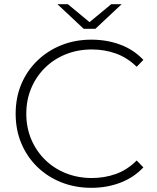

<svg xmlns="http://www.w3.org/2000/svg" viewBox="-20 -895 752 920"><path d="M418 5Q340 5 273.5 -21.5Q207 -48 158 -96Q109 -144 82 -208.5Q55 -273 55 -350Q55 -427 82 -491.5Q109 -556 158.5 -604Q208 -652 274 -678.5Q340 -705 418 -705Q492 -705 556.5 -681Q621 -657 667 -608L635 -575Q590 -619 535.5 -638.5Q481 -658 420 -658Q353 -658 295.5 -635Q238 -612 195.5 -570Q153 -528 129.5 -472Q106 -416 106 -350Q106 -284 129.5 -228Q153 -172 195.5 -130Q238 -88 295.5 -65Q353 -42 420 -42Q481 -42 535.5 -61.5Q590 -81 635 -126L667 -93Q621 -44 556.5 -19.5Q492 5 418 5ZM381 -757 255 -875H305L427 -774H391L513 -875H563L437 -757Z"/></svg>

Font: Montserrat Thin Light
Style: Regular
Weight: 300
Version: Version 9.000